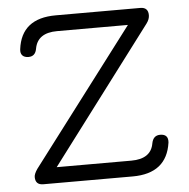

<svg xmlns="http://www.w3.org/2000/svg" viewBox="-49 -702 738 751"><g transform="rotate(-5 320.0 -327.0)"><path d="M91 0Q60 0 60 -31Q60 -43 73 -62L475 -592H197Q120 -592 109 -531Q104 -501 77 -501Q61 -501 53 -509.5Q45 -518 47 -534Q62 -654 197 -654H529Q560 -654 560 -623Q560 -607 548 -591L149 -62H442Q520 -62 530 -123Q536 -153 563 -153Q596 -153 593 -120Q576 0 442 0Z"/></g></svg>

Font: Jura Medium
Style: Regular
Weight: 500
Designer: Daniel Johnson, Alexei Vanyashin
Foundry: Daniel Johnson
Version: Version 5.103